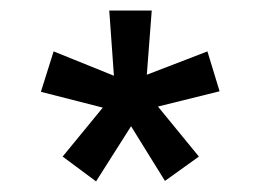

<svg xmlns="http://www.w3.org/2000/svg" viewBox="-20 -760 490 362"><path d="M81.1 -663.1 194.8 -617.2 186 -740.2H266.1L256.8 -619.1L371.1 -663.1L394 -587.9L277.8 -559.1L355 -464.8L291 -418.9L227.1 -522L161.1 -418L98.1 -464.8L173.8 -557.1L57.1 -586.9Z"/></svg>

Font: ABeeZee
Style: Regular
Weight: 400
Designer: Anja Meiners
Foundry: Anja Meiners
Version: Version 1.002